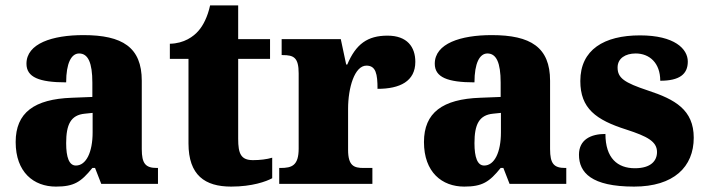

<svg xmlns="http://www.w3.org/2000/svg" viewBox="-20 -681 2612 711"><path d="M187 10C254 10 280 -7 322 -59H332L355 0H565V-59H561C519 -59 505 -75 505 -129V-382C505 -506 433 -551 289 -551C174 -551 78 -520 78 -445C78 -395 125 -376 225 -376C225 -447 244 -483 273 -483C306 -483 322 -449 322 -375V-322L246 -319C107 -314 38 -264 38 -155C38 -43 105 10 187 10ZM261 -68C236 -68 225 -98 225 -151C225 -220 242 -255 294 -260L323 -263V-191C323 -117 299 -68 261 -68Z M836 10C914 10 966 -9 988 -21V-97C968 -91 942 -88 917 -88C872 -88 862 -112 862 -167V-463H980V-536H862V-661H758C749 -619 732 -586 715 -567C697 -546 662 -520 609 -519V-463H678V-150C678 -32 739 10 836 10Z M1014 0H1359V-59H1326C1291 -59 1269 -67 1269 -126V-278C1269 -356 1293 -438 1337 -438C1372 -438 1378 -407 1378 -352C1461 -352 1518 -380 1518 -452C1518 -507 1488 -549 1415 -549C1341 -549 1298 -518 1266 -442H1262L1242 -536H1023V-477H1027C1068 -477 1086 -468 1086 -409V-131C1086 -68 1061 -59 1019 -59H1014Z M1699 10C1766 10 1792 -7 1834 -59H1844L1867 0H2077V-59H2073C2031 -59 2017 -75 2017 -129V-382C2017 -506 1945 -551 1801 -551C1686 -551 1590 -520 1590 -445C1590 -395 1637 -376 1737 -376C1737 -447 1756 -483 1785 -483C1818 -483 1834 -449 1834 -375V-322L1758 -319C1619 -314 1550 -264 1550 -155C1550 -43 1617 10 1699 10ZM1773 -68C1748 -68 1737 -98 1737 -151C1737 -220 1754 -255 1806 -260L1835 -263V-191C1835 -117 1811 -68 1773 -68Z M2328 10C2475 10 2549 -63 2549 -171C2549 -274 2480 -313 2379 -346C2292 -375 2267 -392 2267 -431C2267 -465 2296 -483 2334 -483C2385 -483 2425 -448 2425 -382C2496 -382 2527 -406 2527 -453C2527 -500 2478 -550 2350 -550C2217 -550 2129 -497 2129 -381C2129 -280 2186 -237 2300 -201C2377 -176 2413 -157 2413 -118C2413 -86 2391 -58 2331 -58C2267 -58 2222 -95 2222 -185C2168 -185 2124 -164 2124 -108C2124 -42 2170 10 2328 10Z"/></svg>

Font: Noto Serif Georgian SemiCondensed Black
Style: Regular
Weight: 900
Width: 4
Designer: Monotype Design Team, Akaki Razmadze
Foundry: Google LLC
Version: Version 2.003